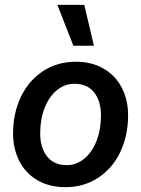

<svg xmlns="http://www.w3.org/2000/svg" viewBox="-20 -764 583 793"><path d="M217 -744H328L368 -575H283ZM34 -212Q34 -297 66.5 -364.5Q99 -432 158 -470.5Q217 -509 293 -509Q360 -509 409 -480Q458 -451 483.5 -401Q509 -351 509 -288Q509 -203 476.5 -135.5Q444 -68 385 -29.5Q326 9 250 9Q183 9 134 -20Q85 -49 59.5 -99.5Q34 -150 34 -212ZM397 -288Q397 -346 369 -382Q341 -418 287 -418Q247 -418 214.5 -391Q182 -364 164 -317.5Q146 -271 146 -213Q146 -155 174 -118.5Q202 -82 256 -82Q296 -82 328.5 -109Q361 -136 379 -183Q397 -230 397 -288Z"/></svg>

Font: CBA Beacon Sans Bold
Style: Italic
Weight: 700
Italic angle: -13°
Designer: Wei Huang
Foundry: Wei Huang
Version: Version 1.002